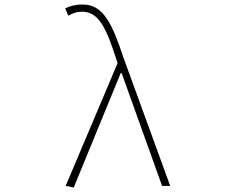

<svg xmlns="http://www.w3.org/2000/svg" viewBox="-20 -827 1040 854"><path d="M308 7 517 -502H521L701 0H737L528 -574C479 -722 439 -807 348 -807C315 -807 288 -799 270 -790L284 -757C299 -766 319 -775 345 -775C418 -775 451 -705 494 -574L503 -546L272 0Z"/></svg>

Font: Harano Aji Gothic TW ExtraLight
Style: Regular
Weight: 250
Foundry: Masamichi Hosoda
Version: HaranoAjiGothicTW-ExtraLight version 20230610;ttx 4.39.4